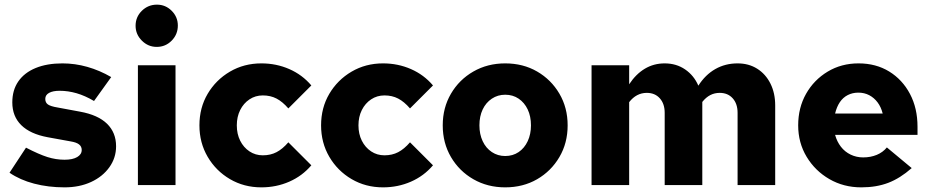

<svg xmlns="http://www.w3.org/2000/svg" viewBox="-20 -797 4010 827"><path d="M258 10Q188 10 127 -6Q66 -22 21 -53L92 -161Q148 -132 184.5 -120.5Q221 -109 258 -109Q293 -109 312.5 -120.5Q332 -132 332 -151Q332 -166 320.5 -175Q309 -184 284 -188L185 -206Q110 -220 71.5 -258Q33 -296 33 -356Q33 -409 59 -446.5Q85 -484 133.5 -504Q182 -524 249 -524Q303 -524 356 -509Q409 -494 459 -465L385 -362Q346 -385 309.5 -395.5Q273 -406 237 -406Q208 -406 191.5 -397Q175 -388 175 -371Q175 -355 186.5 -347Q198 -339 228 -334L325 -316Q402 -302 441 -264Q480 -226 480 -167Q480 -117 451 -76.5Q422 -36 372 -13Q322 10 258 10Z M574 0V-516H736V0ZM655 -595Q618 -595 591 -622Q564 -649 564 -686Q564 -724 591 -750.5Q618 -777 656 -777Q693 -777 719.5 -750.5Q746 -724 746 -687Q746 -649 719.5 -622Q693 -595 655 -595Z M1106 10Q1031 10 970.5 -25.5Q910 -61 874.5 -121.5Q839 -182 839 -257Q839 -333 874.5 -393Q910 -453 970.5 -488.5Q1031 -524 1106 -524Q1170 -524 1226 -499.5Q1282 -475 1321 -429L1222 -330Q1197 -359 1171 -372.5Q1145 -386 1112 -386Q1080 -386 1054.5 -369Q1029 -352 1014.5 -323Q1000 -294 1000 -257Q1000 -220 1014.5 -191Q1029 -162 1054.5 -145Q1080 -128 1112 -128Q1145 -128 1171 -141.5Q1197 -155 1222 -184L1321 -85Q1282 -39 1226 -14.5Q1170 10 1106 10Z M1630 10Q1555 10 1494.5 -25.5Q1434 -61 1398.5 -121.5Q1363 -182 1363 -257Q1363 -333 1398.5 -393Q1434 -453 1494.5 -488.5Q1555 -524 1630 -524Q1694 -524 1750 -499.5Q1806 -475 1845 -429L1746 -330Q1721 -359 1695 -372.5Q1669 -386 1636 -386Q1604 -386 1578.5 -369Q1553 -352 1538.5 -323Q1524 -294 1524 -257Q1524 -220 1538.5 -191Q1553 -162 1578.5 -145Q1604 -128 1636 -128Q1669 -128 1695 -141.5Q1721 -155 1746 -184L1845 -85Q1806 -39 1750 -14.5Q1694 10 1630 10Z M2156 10Q2080 10 2019 -25Q1958 -60 1922.5 -120.5Q1887 -181 1887 -257Q1887 -333 1922.5 -393.5Q1958 -454 2019 -489Q2080 -524 2156 -524Q2233 -524 2293.5 -489Q2354 -454 2389.5 -393.5Q2425 -333 2425 -257Q2425 -181 2389.5 -120.5Q2354 -60 2293.5 -25Q2233 10 2156 10ZM2156 -125Q2189 -125 2214 -142Q2239 -159 2253 -189Q2267 -219 2267 -257Q2267 -296 2253 -325.5Q2239 -355 2214 -372Q2189 -389 2156 -389Q2124 -389 2098.5 -372Q2073 -355 2059 -325.5Q2045 -296 2045 -257Q2045 -219 2059 -189Q2073 -159 2098.5 -142Q2124 -125 2156 -125Z M2528 0V-516H2690V-434Q2719 -478 2757.5 -501Q2796 -524 2843 -524Q2893 -524 2931 -498Q2969 -472 2988 -428Q3018 -475 3061 -499.5Q3104 -524 3157 -524Q3205 -524 3241.5 -501Q3278 -478 3298.5 -437Q3319 -396 3319 -343V0H3157V-311Q3157 -350 3136 -373.5Q3115 -397 3080 -397Q3058 -397 3039.5 -387.5Q3021 -378 3005 -358Q3005 -354 3005 -350.5Q3005 -347 3005 -343V0H2843V-311Q2843 -350 2822 -373.5Q2801 -397 2766 -397Q2721 -397 2690 -357V0Z M3690 10Q3614 10 3552.5 -25.5Q3491 -61 3454.5 -121.5Q3418 -182 3418 -257Q3418 -333 3452 -393Q3486 -453 3545 -488.5Q3604 -524 3678 -524Q3753 -524 3810 -489Q3867 -454 3899.5 -392.5Q3932 -331 3932 -251V-216H3577Q3585 -187 3602 -165Q3619 -143 3644 -131Q3669 -119 3698 -119Q3730 -119 3756.5 -130Q3783 -141 3800 -162L3907 -73Q3857 -29 3806 -9.5Q3755 10 3690 10ZM3577 -308H3782Q3775 -336 3760 -356Q3745 -376 3724 -387Q3703 -398 3677 -398Q3652 -398 3631.5 -387.5Q3611 -377 3597.5 -357Q3584 -337 3577 -308Z"/></svg>

Font: Red Hat Text
Style: Bold
Weight: 700
Designer: Pentagram, MCKL
Foundry: MCKL
Version: Version 1.030